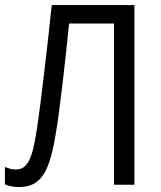

<svg xmlns="http://www.w3.org/2000/svg" viewBox="-21 -734 639 763"><path d="M513.2 0H432.1V-640.6H253.4Q248 -584.5 241.2 -522.5Q234.4 -460.4 227.3 -399.7Q220.2 -338.9 213.1 -285.9Q206.1 -232.9 199.2 -194.8Q188 -126.5 171.6 -81.3Q155.3 -36.1 127.7 -13.4Q100.1 9.3 53.7 9.3Q37.6 9.3 23.4 6.3Q9.3 3.4 -1.5 -1.5V-70.8Q7.8 -66.4 19 -63.5Q30.3 -60.5 42.5 -60.5Q68.4 -60.5 83.7 -79.6Q99.1 -98.6 108.6 -134.5Q118.2 -170.4 125.5 -220.2Q130.9 -254.9 137.7 -307.6Q144.5 -360.4 152.3 -426.3Q160.2 -492.2 168.5 -565.4Q176.8 -638.7 184.6 -713.9H513.2Z"/></svg>

Font: Open Sans SemiCondensed
Style: Regular
Weight: 400
Width: 4
Designer: Monotype Design Team
Foundry: Monotype Imaging Inc.
Version: Version 3.000